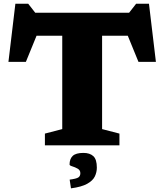

<svg xmlns="http://www.w3.org/2000/svg" viewBox="-20 -775 876 1024"><path d="M617 -62.5V0H219.5V-62.5L312 -86.5V-584.5H175L118 -445H25L62 -755H130.5L168 -707H668.5L706 -755H774.5L811.5 -445H718.5L661.5 -584.5H524.5V-86.5ZM351.5 183Q386.5 178.5 397.5 171.5Q408.5 164.5 408.5 148.5Q408.5 132.5 394.2 124.5Q380 116.5 365.5 112.2Q351 108 351 102.5Q351 72.5 367.8 56.5Q384.5 40.5 425 40.5Q459 40.5 477.8 57.8Q496.5 75 496.5 119Q496.5 143.5 485.8 166Q475 188.5 445 205.2Q415 222 358.5 229.5Z"/></svg>

Font: Newsreader Caption
Style: Bold
Weight: 700
Designer: Hugues Gentile
Foundry: Production Type
Version: Version 1.001